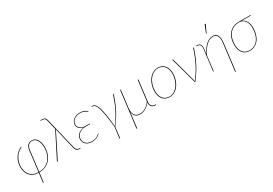

<svg xmlns="http://www.w3.org/2000/svg" viewBox="44 -1806 4363 3065"><g transform="rotate(-30 2226.0 -273.0)"><path d="M60.5 -212.5Q60.5 -172.5 72 -135Q83.5 -97.5 107.8 -68.5Q132 -39.5 170 -22Q208 -4.5 261 -4L306.5 -374Q313.5 -433.5 341.2 -465.8Q369 -498 420 -498Q451.5 -498 475.8 -482.8Q500 -467.5 516.5 -440.8Q533 -414 541.8 -378.5Q550.5 -343 550.5 -302.5Q550.5 -239.5 532.5 -183.8Q514.5 -128 479.2 -86Q444 -44 392 -19.2Q340 5.5 271.5 6L250.5 180H238.5L259.5 6Q204.5 5.5 164.8 -12.5Q125 -30.5 99.2 -60.5Q73.5 -90.5 61 -129.8Q48.5 -169 48.5 -212Q48.5 -262 60.8 -306Q73 -350 95.8 -386.2Q118.5 -422.5 150.8 -450.2Q183 -478 223.5 -495.5L225 -490.5Q226 -488.5 224.8 -486.2Q223.5 -484 221 -483Q180.5 -464.5 150.2 -435.5Q120 -406.5 100.2 -370.8Q80.5 -335 70.5 -294.5Q60.5 -254 60.5 -212.5ZM273 -4Q340 -4 389.8 -28.5Q439.5 -53 472.5 -94.2Q505.5 -135.5 522 -189.2Q538.5 -243 538.5 -302Q538.5 -339.5 530.5 -373.2Q522.5 -407 507.2 -432.5Q492 -458 470 -473Q448 -488 419.5 -488Q376 -488 350.8 -459.2Q325.5 -430.5 318.5 -374Z M837 -469.5 796.5 -638.5Q793 -653 788 -664Q783 -675 775 -682.2Q767 -689.5 754.5 -693.2Q742 -697 723.5 -697H698.5L699 -702Q699 -704 702.8 -705.5Q706.5 -707 722 -707Q743 -707 757.5 -703.2Q772 -699.5 781.8 -692Q791.5 -684.5 797.5 -672.8Q803.5 -661 807.5 -645.5L945 -75.5Q954.5 -37 970.8 -21.8Q987 -6.5 1012.5 -6.5H1036.5L1036 -2.5Q1035.5 0.5 1032.2 2Q1029 3.5 1015.5 3.5Q1000.5 3.5 987.8 0.5Q975 -2.5 964.8 -11.2Q954.5 -20 946.5 -35.2Q938.5 -50.5 932.5 -75L846 -439Q845 -443.5 844 -448Q843 -452.5 842 -457Q840.5 -453 839 -449Q837.5 -445 835 -441L617.5 -7Q616 -3.5 613.2 -1.8Q610.5 0 605 0H599Z M1435.5 -444Q1433.5 -442 1431 -442Q1428 -442 1420.5 -449.2Q1413 -456.5 1398.5 -465Q1384 -473.5 1361.8 -480.8Q1339.5 -488 1307 -488Q1267 -488 1237.5 -477.5Q1208 -467 1188.5 -450Q1169 -433 1159.5 -411.2Q1150 -389.5 1150 -367.5Q1150 -346.5 1159.2 -328.2Q1168.5 -310 1185.8 -296.2Q1203 -282.5 1228 -274.8Q1253 -267 1284 -267H1358L1357 -257H1282.5Q1241.5 -257 1209 -246.8Q1176.5 -236.5 1153.8 -218.5Q1131 -200.5 1119 -175.5Q1107 -150.5 1107 -121Q1107 -95 1117 -73.5Q1127 -52 1145.5 -36.5Q1164 -21 1190 -12.5Q1216 -4 1248 -4Q1285.5 -4 1311.8 -13Q1338 -22 1355 -33Q1372 -44 1381 -53Q1390 -62 1393 -62Q1394.5 -62 1396.5 -60L1398.5 -58Q1389.5 -47 1374.8 -35.8Q1360 -24.5 1340.5 -15.2Q1321 -6 1297.2 0Q1273.5 6 1246.5 6Q1212 6 1184 -3.8Q1156 -13.5 1136.5 -30.2Q1117 -47 1106.2 -70Q1095.5 -93 1095.5 -120Q1095.5 -146 1104.8 -170Q1114 -194 1133.2 -213Q1152.5 -232 1181.2 -245Q1210 -258 1249 -262Q1218 -266 1197.2 -277Q1176.5 -288 1163.5 -302.8Q1150.5 -317.5 1145 -334.2Q1139.5 -351 1139.5 -367Q1139.5 -391 1150 -414.5Q1160.5 -438 1181.5 -456.5Q1202.5 -475 1234 -486.5Q1265.5 -498 1308 -498Q1353.5 -498 1385.5 -483.8Q1417.5 -469.5 1438.5 -447Z M1649 180 1674 -26Q1660 -153 1646 -240Q1632 -327 1615.8 -380.5Q1599.5 -434 1579.5 -457.5Q1559.5 -481 1533.5 -481H1517L1517.5 -485.5Q1518 -488.5 1520.5 -489.8Q1523 -491 1534.5 -491Q1562 -491 1583.8 -469Q1605.5 -447 1623.2 -394Q1641 -341 1655.5 -252.5Q1670 -164 1682.5 -31.5Q1719 -79 1750.5 -128Q1782 -177 1809.8 -231Q1837.5 -285 1862 -345.8Q1886.5 -406.5 1910 -478Q1912.5 -485.5 1915.2 -487.8Q1918 -490 1921 -490H1927Q1899 -407 1873.2 -343.8Q1847.5 -280.5 1819.8 -227Q1792 -173.5 1759.5 -124.2Q1727 -75 1685 -20.5L1661 180Z M2057.5 -490 2017 -162.5Q2010.5 -86.5 2039.2 -44.2Q2068 -2 2135 -2Q2187.5 -2 2235.5 -31.8Q2283.5 -61.5 2323.5 -115.5L2370 -490H2382L2334.5 -103.5Q2331.5 -78 2336 -59.5Q2340.5 -41 2351.2 -29.2Q2362 -17.5 2378.5 -11.8Q2395 -6 2415.5 -6H2428.5L2428 -1Q2427 4 2406.5 4Q2387.5 4 2371 -2Q2354.5 -8 2342.8 -20.8Q2331 -33.5 2325.5 -53.5Q2320 -73.5 2323 -101.5Q2304 -76 2282 -55.8Q2260 -35.5 2235.8 -21.2Q2211.5 -7 2185.8 0.5Q2160 8 2133.5 8Q2074.5 8 2044 -22Q2013.5 -52 2009 -108Q2006.5 -83 2003.2 -55.2Q2000 -27.5 1997.5 -5L1975 180H1969Q1966 180 1964.8 178.2Q1963.5 176.5 1963.5 174L2045.5 -490Z M2677 -4Q2726.5 -4 2767.2 -29.2Q2808 -54.5 2837 -96Q2866 -137.5 2882 -190.5Q2898 -243.5 2898 -299Q2898 -343 2887 -377.8Q2876 -412.5 2855.5 -436.8Q2835 -461 2806 -474Q2777 -487 2741 -487Q2708 -487 2678.8 -475.8Q2649.5 -464.5 2625 -444.2Q2600.5 -424 2581 -396.2Q2561.5 -368.5 2548 -335.8Q2534.5 -303 2527.2 -266.8Q2520 -230.5 2520 -193Q2520 -149 2531 -114Q2542 -79 2562.2 -54.5Q2582.5 -30 2611.5 -17Q2640.5 -4 2677 -4ZM2676 6Q2637 6 2605.8 -8Q2574.5 -22 2552.8 -47.8Q2531 -73.5 2519.5 -110.2Q2508 -147 2508 -193Q2508 -231.5 2515.5 -269Q2523 -306.5 2537.2 -340.2Q2551.5 -374 2571.8 -402.8Q2592 -431.5 2618 -452.5Q2644 -473.5 2675.2 -485.2Q2706.5 -497 2742 -497Q2781 -497 2812 -483Q2843 -469 2864.8 -443.2Q2886.5 -417.5 2898.2 -381Q2910 -344.5 2910 -299Q2910 -261 2902.5 -223.5Q2895 -186 2880.8 -152Q2866.5 -118 2846.2 -89Q2826 -60 2800 -39Q2774 -18 2742.8 -6Q2711.5 6 2676 6Z M3405.5 -490Q3386.5 -434 3368.2 -386.2Q3350 -338.5 3331 -296.5Q3312 -254.5 3292 -216.8Q3272 -179 3250 -143.2Q3228 -107.5 3203 -72.2Q3178 -37 3149.5 0H3142.5L3007 -490H3014Q3019.5 -490 3021.5 -483L3144.5 -34Q3147.5 -24 3149 -14Q3186.5 -63 3219.2 -113.2Q3252 -163.5 3281.2 -219.8Q3310.5 -276 3337.2 -340Q3364 -404 3389 -480.5Q3391 -486 3393.2 -488Q3395.5 -490 3398.5 -490Z M3445 0ZM3792.5 180H3780.5L3841 -314H3842Q3847 -355 3844.2 -387Q3841.5 -419 3830.5 -441.2Q3819.5 -463.5 3799.8 -475.2Q3780 -487 3751 -487Q3719.5 -487 3687.8 -471.8Q3656 -456.5 3626.2 -428Q3596.5 -399.5 3569.5 -359Q3542.5 -318.5 3521 -268L3489 0H3478L3525.5 -386.5Q3532 -438 3515.5 -461Q3499 -484 3458 -484H3445L3445.5 -487Q3446.5 -491 3448.8 -492.5Q3451 -494 3459.5 -494Q3481 -494 3496.8 -488.5Q3512.5 -483 3522.2 -470.2Q3532 -457.5 3535.5 -437Q3539 -416.5 3535.5 -386.5L3524 -293Q3544 -339.5 3570 -377.2Q3596 -415 3625.8 -441.5Q3655.5 -468 3687.8 -482.5Q3720 -497 3752 -497Q3815.5 -497 3839.5 -449Q3863.5 -401 3853 -314ZM3681.5 -579.5 3739.5 -725.5H3748Q3752 -725.5 3753.5 -721.5Q3755 -717.5 3752.5 -712L3692 -579.5Z M4278 -475Q4304 -465.5 4323.5 -447.8Q4343 -430 4356.2 -405.8Q4369.5 -381.5 4376 -352Q4382.5 -322.5 4382.5 -290Q4382.5 -226 4366.8 -172Q4351 -118 4321.5 -78.2Q4292 -38.5 4249.2 -16.2Q4206.5 6 4152.5 6Q4112.5 6 4080.8 -8Q4049 -22 4027 -48.5Q4005 -75 3993 -113Q3981 -151 3981 -199.5Q3981 -261.5 3997 -314Q4013 -366.5 4044.8 -404.5Q4076.5 -442.5 4124.5 -463.8Q4172.5 -485 4236.5 -485H4451L4450.5 -483Q4450 -480 4448 -477.5Q4446 -475 4440.5 -475ZM4370.5 -291.5Q4370.5 -328.5 4362.5 -360.2Q4354.5 -392 4338.5 -416Q4322.5 -440 4298.8 -455.2Q4275 -470.5 4244 -475H4236Q4173 -475 4127 -453.8Q4081 -432.5 4051.2 -395.5Q4021.5 -358.5 4007.2 -307.8Q3993 -257 3993 -198.5Q3993 -152.5 4003.8 -116.5Q4014.5 -80.5 4035 -55.5Q4055.5 -30.5 4085.2 -17.2Q4115 -4 4153.5 -4Q4205.5 -4 4245.8 -25.2Q4286 -46.5 4313.8 -84.8Q4341.5 -123 4356 -175.8Q4370.5 -228.5 4370.5 -291.5Z"/></g></svg>

Font: Lato Hairline
Style: Italic
Weight: 100
Italic angle: -7°
Designer: Lukasz Dziedzic
Foundry: tyPoland Lukasz Dziedzic
Version: Version 2.007; 2014-02-27